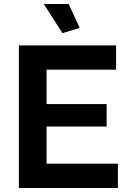

<svg xmlns="http://www.w3.org/2000/svg" viewBox="-20 -936 641 956"><path d="M567 -121V0H74V-710H558V-589H212V-418H511V-306H212V-121ZM198 -916H322L377 -797L291 -771Z"/></svg>

Font: IngvarSans
Style: Bold
Weight: 700
Version: Version 3.000